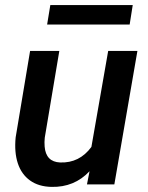

<svg xmlns="http://www.w3.org/2000/svg" viewBox="-20 -730 584 760"><path d="M334.5 -52.2Q274.4 11.7 184.1 9.8Q132.8 8.8 98.9 -15.6Q64.9 -40 50.5 -83.7Q36.1 -127.4 42 -186.5L99.1 -528.3H214.8L157.2 -185.1Q155.3 -167 156.7 -149.9Q161.6 -89.4 217.8 -86.9Q294.4 -84 341.8 -148.4L408.2 -528.3H523.9L432.6 0H324.2ZM493.2 -632.8H166.5L179.2 -710H505.4Z"/></svg>

Font: Roboto Medium
Style: Italic
Weight: 500
Italic angle: -12°
Designer: Google
Version: Version 2.134; 2016